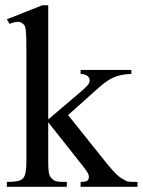

<svg xmlns="http://www.w3.org/2000/svg" viewBox="-20 -715 546 735"><path d="M288.6 0V-18.6Q302.7 -18.6 309.6 -20.8Q316.4 -22.9 318.8 -29.8Q320.3 -33.7 320.3 -37.6Q320.3 -42 318.6 -46.9Q316.9 -51.8 312.7 -58.3Q308.6 -64.9 301.3 -74.2L164.6 -247.1V-101.1Q164.6 -85 165 -74.2Q165.5 -63.5 166.7 -55.9Q168 -48.3 169.9 -43.5Q171.9 -38.6 175.3 -34.7Q179.7 -29.8 183.8 -26.6Q188 -23.4 194.3 -21.5Q200.7 -19.5 210.4 -19Q220.2 -18.6 235.8 -18.6V0H6.3V-18.6Q29.8 -18.6 44.9 -21.2Q60.1 -23.9 68.4 -32.7Q75.2 -40 78.1 -55.7Q81.1 -71.3 81.1 -98.1V-505.4Q81.1 -543.9 80.6 -565.9Q80.1 -587.9 78.6 -599.9Q77.1 -611.8 74.5 -616.5Q71.8 -621.1 67.4 -624.5Q64.5 -627 60.5 -628.9Q56.6 -630.9 50.8 -631.3Q44.9 -631.8 36.6 -630.1Q28.3 -628.4 16.6 -623.5L6.3 -641.1L141.6 -694.8H164.6V-257.8L277.3 -353.5Q293 -366.7 302.2 -375.2Q311.5 -383.8 316.2 -389.6Q320.8 -395.5 322 -399.4Q323.2 -403.3 323.2 -406.7Q323.2 -417 315.4 -423.8Q307.6 -430.7 288.6 -432.1V-447.3H482.9V-432.1Q442.9 -430.7 417 -419.4Q403.8 -414.1 389.4 -404.3Q375 -394.5 357.9 -379.4L240.7 -274.4L357.9 -127.9Q377 -104 389.9 -88.1Q402.8 -72.3 411.9 -62.3Q420.9 -52.2 427.2 -46.4Q433.6 -40.5 439 -36.6Q444.3 -32.7 450 -29.8Q455.6 -26.9 463.9 -22Q468.8 -19.5 479.5 -19Q490.2 -18.6 506.3 -18.6V0Z"/></svg>

Font: Campania
Style: Regular
Weight: 400
Version: Version 2.009